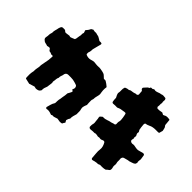

<svg xmlns="http://www.w3.org/2000/svg" viewBox="-103 -1036 1485 1485"><g transform="rotate(45 639.5 -293.5)"><path d="M652 -325Q651 -310 646.5 -295Q642 -280 642 -263Q642 -260 640.5 -256.5Q639 -253 638 -251Q637 -247 637 -243.5Q637 -240 637 -237Q637 -227 637.5 -216.5Q638 -206 639 -195Q637 -191 634.5 -184Q632 -177 630 -171Q625 -155 629 -141Q633 -131 633 -118.5Q633 -106 633 -95Q634 -94 633.5 -92Q633 -90 633 -87Q629 -74 625 -59Q621 -44 622 -29Q620 -25 617.5 -21.5Q615 -18 613 -14Q612 -10 611 -6Q610 -2 608 1Q612 11 618 21Q615 23 613.5 26Q612 29 610 31Q608 34 607 37.5Q606 41 603 43Q588 46 581.5 45.5Q575 45 553 41Q543 43 532.5 47.5Q522 52 511 51Q508 49 505 51Q502 53 498 55Q497 54 495 54.5Q493 55 492 54Q479 49 466 46.5Q453 44 439 48Q436 49 429 39Q434 22 438.5 4.5Q443 -13 453 -28Q454 -30 454.5 -32Q455 -34 455 -36Q455 -45 455.5 -54.5Q456 -64 457 -72Q460 -80 460.5 -88.5Q461 -97 463 -106Q466 -117 467 -129Q468 -141 469 -152Q474 -160 477.5 -167Q481 -174 485 -182Q491 -192 477 -197Q476 -198 474 -198Q474 -198 476 -205Q478 -212 480 -216Q481 -223 479.5 -230Q478 -237 471 -243Q467 -245 460 -247Q453 -249 447 -251Q426 -258 401 -258Q394 -257 387.5 -258Q381 -259 374 -258Q352 -258 346 -238Q345 -225 340 -214Q335 -203 336 -189Q333 -183 331 -177Q329 -171 329 -163Q329 -154 326.5 -145Q324 -136 328 -126Q328 -124 327.5 -121.5Q327 -119 327 -116Q326 -106 324.5 -97.5Q323 -89 322 -78Q317 -67 313.5 -54.5Q310 -42 311 -28Q304 -14 293 -9.5Q282 -5 269 -5Q259 -7 252 -9L207 5Q196 2 185 0Q174 -2 163 -5Q163 -5 162.5 -5.5Q162 -6 160 -7Q160 -9 159 -11.5Q158 -14 158 -15Q157 -32 157.5 -49Q158 -66 162 -83Q164 -90 163 -95Q163 -111 166.5 -126Q170 -141 170 -155Q169 -157 169.5 -159Q170 -161 170 -162Q174 -180 176.5 -197.5Q179 -215 183 -232Q184 -242 184.5 -252Q185 -262 186 -271Q184 -278 175 -277Q172 -276 172 -276.5Q172 -277 168 -276L161 -277Q160 -282 159 -282.5Q158 -283 153 -282Q140 -282 133 -292Q132 -294 131 -296.5Q130 -299 128 -300Q125 -302 122.5 -303Q120 -304 118 -304Q114 -304 108.5 -302.5Q103 -301 98 -300Q92 -302 85.5 -304Q79 -306 72 -307Q65 -309 59.5 -313Q54 -317 49 -322Q42 -330 44 -340Q46 -349 47 -358.5Q48 -368 48 -377Q48 -381 49.5 -385Q51 -389 52 -393Q53 -396 53.5 -398.5Q54 -401 54 -402Q53 -417 57.5 -431Q62 -445 64 -459Q66 -466 68.5 -472Q71 -478 76 -483Q83 -487 90.5 -486Q98 -485 105 -486Q111 -485 114.5 -481Q118 -477 123 -474H135Q143 -475 150 -476Q157 -477 164 -478L175 -475Q179 -475 181 -476Q189 -479 196.5 -482Q204 -485 213 -489Q214 -491 215 -494.5Q216 -498 217 -500Q219 -510 220 -519.5Q221 -529 223 -537Q225 -542 224.5 -547.5Q224 -553 224 -558Q225 -561 226 -565Q227 -569 228 -573Q226 -579 224.5 -584Q223 -589 221 -593Q223 -599 227.5 -603Q232 -607 235 -612Q239 -617 241.5 -622.5Q244 -628 247 -633Q251 -635 254.5 -637Q258 -639 262 -642Q268 -641 275 -639.5Q282 -638 289 -639Q295 -640 300.5 -638Q306 -636 311 -635Q324 -633 328.5 -630.5Q333 -628 347 -620Q351 -617 353 -615.5Q355 -614 360 -613Q366 -613 370 -613.5Q374 -614 381 -612Q386 -606 384 -600Q380 -585 376 -569.5Q372 -554 368 -538Q367 -534 366 -530Q365 -526 366 -521Q366 -512 364 -504.5Q362 -497 359 -489Q358 -482 359 -475Q359 -474 360.5 -471Q362 -468 365 -467Q389 -457 411 -463Q419 -466 427 -467.5Q435 -469 444 -470Q456 -469 468 -467.5Q480 -466 493 -467Q499 -468 505 -467.5Q511 -467 518 -466Q527 -465 537 -462.5Q547 -460 554 -458Q565 -454 572.5 -445.5Q580 -437 588 -431L608 -430Q630 -417 649 -400Q646 -380 647 -362Q647 -354 649 -344.5Q651 -335 652 -325Z M1231 -153Q1229 -149 1228 -145.5Q1227 -142 1225 -138Q1214 -129 1201.5 -126Q1189 -123 1177 -118Q1167 -118 1158.5 -115Q1150 -112 1140 -110Q1122 -107 1118 -95Q1115 -88 1116 -82.5Q1117 -77 1117 -72V-49Q1118 -45 1119 -40Q1120 -35 1121 -30Q1120 -20 1119.5 -10.5Q1119 -1 1123 10Q1124 14 1124 18Q1124 22 1124 26Q1124 32 1118 38Q1113 42 1107 46Q1101 50 1097 56Q1080 61 1069 61Q1062 62 1055.5 61.5Q1049 61 1041 61Q1034 62 1025 67Q1021 68 1016.5 68Q1012 68 1009 68Q1003 69 997.5 70Q992 71 987 72Q982 73 977 75Q972 77 967 77Q957 74 957 63Q956 41 953.5 19.5Q951 -2 954 -24Q956 -41 951.5 -56Q947 -71 939 -85Q935 -91 926 -91Q921 -90 915.5 -87.5Q910 -85 905 -83Q898 -82 891.5 -83.5Q885 -85 878 -83Q877 -82 872 -82Q862 -83 853 -85.5Q844 -88 834 -83Q824 -84 815 -83Q806 -82 795 -81Q794 -80 792.5 -80.5Q791 -81 789 -81Q778 -81 774 -92Q774 -100 774 -108.5Q774 -117 777 -125Q780 -138 777 -151Q775 -160 775 -169.5Q775 -179 772 -189Q771 -191 771.5 -194.5Q772 -198 772 -201Q777 -206 782 -210Q787 -214 791 -217Q804 -216 815 -218Q826 -220 836 -224Q841 -226 846 -227.5Q851 -229 855 -230Q866 -231 875.5 -235Q885 -239 895 -240Q900 -241 902.5 -246Q905 -251 904 -255Q904 -260 903.5 -265Q903 -270 904 -275Q908 -287 907.5 -299Q907 -311 905 -322Q904 -330 902 -339Q900 -348 898 -357Q895 -362 890.5 -362.5Q886 -363 881 -362Q874 -361 866 -359.5Q858 -358 850 -357Q842 -356 834 -352.5Q826 -349 818 -346Q808 -347 796.5 -346.5Q785 -346 774 -345Q767 -345 763 -352Q759 -369 759 -393Q757 -398 754 -403Q751 -408 749 -413Q747 -417 746 -421.5Q745 -426 744 -430Q748 -447 746.5 -463.5Q745 -480 751 -496Q754 -499 760 -501Q772 -506 782 -506Q787 -506 791.5 -509.5Q796 -513 802 -514Q810 -515 820 -516.5Q830 -518 840 -522Q844 -524 848 -523.5Q852 -523 856 -524Q864 -528 866 -536Q865 -544 864.5 -553Q864 -562 863 -572Q859 -575 854 -579.5Q849 -584 850 -591Q850 -595 852 -597Q860 -605 866.5 -613Q873 -621 881 -627V-626Q884 -627 886.5 -628.5Q889 -630 890 -634Q892 -642 902 -641H909L919 -647Q921 -647 923 -648Q925 -649 926 -649Q936 -644 950 -649Q959 -651 967 -655Q975 -659 985 -659Q995 -664 1006 -664Q1017 -664 1028 -662Q1033 -661 1034.5 -657Q1036 -653 1038 -649Q1038 -642 1037 -634Q1036 -626 1039 -618V-615Q1036 -606 1037 -596.5Q1038 -587 1036 -577Q1036 -576 1035.5 -574Q1035 -572 1036 -570Q1040 -567 1041 -562Q1054 -560 1066.5 -561.5Q1079 -563 1092 -566Q1100 -561 1109 -557Q1111 -558 1114 -558.5Q1117 -559 1118 -560Q1127 -566 1136 -567.5Q1145 -569 1155 -568Q1160 -567 1164 -567Q1168 -567 1172 -565Q1173 -553 1174.5 -540Q1176 -527 1177 -513Q1179 -510 1182 -506Q1185 -502 1188 -497Q1190 -490 1192 -482.5Q1194 -475 1195 -467Q1193 -460 1191 -453Q1189 -446 1187 -438Q1186 -437 1183.5 -436.5Q1181 -436 1179 -435H1150Q1136 -435 1121.5 -432.5Q1107 -430 1094 -423Q1087 -419 1078 -416.5Q1069 -414 1059 -412Q1058 -410 1057 -408Q1056 -406 1056 -404Q1054 -396 1056 -389Q1057 -370 1062 -345Q1064 -343 1066 -339Q1068 -335 1071 -330Q1070 -326 1069.5 -322.5Q1069 -319 1069 -314Q1072 -304 1078 -294Q1078 -288 1076.5 -282.5Q1075 -277 1077 -271Q1079 -267 1078 -262.5Q1077 -258 1075 -253Q1073 -243 1080 -237Q1087 -231 1096 -231Q1098 -230 1105 -232Q1117 -234 1127 -231Q1132 -230 1135.5 -229.5Q1139 -229 1143 -228Q1148 -227 1154 -227Q1160 -227 1165 -227Q1189 -233 1210 -239Q1222 -239 1225 -231Q1227 -221 1228 -212Q1229 -203 1231 -192Q1230 -182 1228.5 -172.5Q1227 -163 1231 -153Z"/></g></svg>

Font: Daruma Drop One
Style: Regular
Weight: 400
Designer: Maniackers Design
Version: Version 1.000